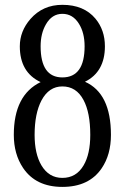

<svg xmlns="http://www.w3.org/2000/svg" viewBox="-20 -751 507 780"><path d="M430.7 -203.1Q430.7 -122.6 393.1 -67.4Q341.8 8.3 233.4 8.3Q125.5 8.3 73.7 -68.8Q36.1 -125 36.1 -203.1Q36.1 -364.7 145 -417.5Q60.5 -457 60.5 -563Q60.5 -624.5 104 -674.3Q154.3 -731.4 233.4 -731.4Q320.8 -731.4 367.7 -675.3Q406.2 -628.9 406.2 -563Q406.2 -459 325.2 -418.9Q430.7 -372.1 430.7 -203.1ZM323.7 -563Q323.7 -617.7 300.8 -654.3Q275.9 -694.8 233.4 -694.8Q190.9 -694.8 166.5 -651.9Q145 -614.7 145 -563Q145 -436.5 233.4 -436.5Q323.7 -436.5 323.7 -563ZM346.7 -203.1Q346.7 -293.5 319.3 -344.7Q290 -399.9 233.4 -399.9Q178.7 -399.9 148.4 -342.8Q120.6 -289.6 120.6 -203.1Q120.6 -126 148.4 -79.1Q178.7 -28.3 233.4 -28.3Q290 -28.3 319.8 -79.6Q346.7 -125.5 346.7 -203.1Z"/></svg>

Font: Dai Banna SIL Book
Style: Regular
Weight: 400
Designer: Victor Gaultney
Foundry: SIL International
Version: Version 2.000